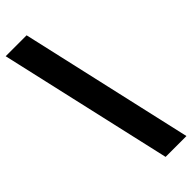

<svg xmlns="http://www.w3.org/2000/svg" viewBox="-304 -828 967 967"><g transform="rotate(-45 180.0 -344.0)"><path d="M211 120 0 -808H149L359.5 120Z"/></g></svg>

Font: Encode Sans SemiCondensed
Style: Bold
Weight: 700
Width: 4
Designer: Multiple Designers
Foundry: Impallari Type
Version: Version 3.002